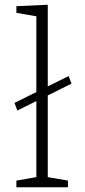

<svg xmlns="http://www.w3.org/2000/svg" viewBox="-20 -788 357 808"><path d="M53 -323 41 -355 269 -468 281 -436ZM181 -35 173 -44 266 -28V0H49V-28L141 -44L133 -35V-727L141 -718L49 -734V-762L181 -768Z"/></svg>

Font: Bitter Thin Light
Style: Regular
Weight: 300
Version: Version 2.002